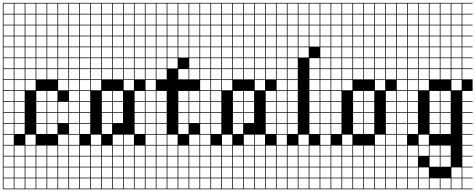

<svg xmlns="http://www.w3.org/2000/svg" viewBox="-20 -1025 3348 1352"><path d="M0 307.7V-1004.8H461.5V-1000H389.4V-927.9H461.5V-923.1H389.4V-851H461.5V-846.2H389.4V-774H461.5V-769.2H389.4V-697.1H461.5V-692.3H389.4V-620.2H461.5V-615.4H389.4V-543.3H461.5V-538.5H389.4V-466.3H461.5V-461.5H389.4V-389.4H461.5V-307.7H389.4V-235.6H461.5V-230.8H389.4V-158.7H461.5V-76.9H389.4V-4.8H461.5V0H389.4V72.1H461.5V76.9H389.4V149H461.5V153.8H389.4V226H461.5V230.8H389.4V302.9H461.5V307.7ZM312.5 -927.9H384.6V-1000H312.5ZM81.7 -927.9H153.8V-1000H81.7ZM235.6 -927.9H307.7V-1000H235.6ZM4.8 -927.9H76.9V-1000H4.8ZM158.7 -927.9H230.8V-1000H158.7ZM312.5 -851H384.6V-923.1H312.5ZM81.7 -851H153.8V-923.1H81.7ZM235.6 -851H307.7V-923.1H235.6ZM4.8 -851H76.9V-923.1H4.8ZM158.7 -851H230.8V-923.1H158.7ZM312.5 -774H384.6V-846.2H312.5ZM81.7 -774H153.8V-846.2H81.7ZM235.6 -774H307.7V-846.2H235.6ZM158.7 -774H230.8V-846.2H158.7ZM4.8 -774H76.9V-846.2H4.8ZM312.5 -697.1H384.6V-769.2H312.5ZM235.6 -697.1H307.7V-769.2H235.6ZM81.7 -697.1H153.8V-769.2H81.7ZM158.7 -697.1H230.8V-769.2H158.7ZM4.8 -697.1H76.9V-769.2H4.8ZM235.6 -620.2H307.7V-692.3H235.6ZM4.8 -620.2H76.9V-692.3H4.8ZM158.7 -620.2H230.8V-692.3H158.7ZM81.7 -620.2H153.8V-692.3H81.7ZM312.5 -620.2H384.6V-692.3H312.5ZM235.6 -543.3H307.7V-615.4H235.6ZM4.8 -543.3H76.9V-615.4H4.8ZM158.7 -543.3H230.8V-615.4H158.7ZM81.7 -543.3H153.8V-615.4H81.7ZM312.5 -543.3H384.6V-615.4H312.5ZM235.6 -466.3H307.7V-538.5H235.6ZM81.7 -466.3H153.8V-538.5H81.7ZM4.8 -466.3H76.9V-538.5H4.8ZM312.5 -466.3H384.6V-538.5H312.5ZM158.7 -466.3H230.8V-538.5H158.7ZM230.8 -461.5H158.7V-389.4H230.8ZM81.7 -389.4H153.8V-461.5H81.7ZM4.8 -389.4H76.9V-461.5H4.8ZM81.7 -312.5H153.8V-384.6H81.7ZM312.5 -312.5H384.6V-384.6H312.5ZM235.6 -312.5H307.7V-384.6H235.6ZM4.8 -312.5H76.9V-384.6H4.8ZM81.7 -235.6H153.8V-307.7H81.7ZM312.5 -235.6H384.6V-307.7H312.5ZM235.6 -235.6H307.7V-307.7H235.6ZM4.8 -235.6H76.9V-307.7H4.8ZM81.7 -158.7H153.8V-230.8H81.7ZM235.6 -158.7H307.7V-230.8H235.6ZM312.5 -158.7H384.6V-230.8H312.5ZM4.8 -158.7H76.9V-230.8H4.8ZM81.7 -81.7H153.8V-153.8H81.7ZM4.8 -81.7H76.9V-153.8H4.8ZM235.6 -81.7H307.7V-153.8H235.6ZM312.5 -81.7H384.6V-153.8H312.5ZM158.7 -4.8H230.8V-76.9H158.7ZM4.8 -4.8H76.9V-76.9H4.8ZM158.7 72.1H230.8V0H158.7ZM4.8 72.1H76.9V0H4.8ZM81.7 72.1H153.8V0H81.7ZM235.6 72.1H307.7V0H235.6ZM312.5 72.1H384.6V0H312.5ZM158.7 149H230.8V76.9H158.7ZM312.5 149H384.6V76.9H312.5ZM81.7 149H153.8V76.9H81.7ZM235.6 149H307.7V76.9H235.6ZM4.8 149H76.9V76.9H4.8ZM312.5 226H384.6V153.8H312.5ZM81.7 226H153.8V153.8H81.7ZM235.6 226H307.7V153.8H235.6ZM158.7 226H230.8V153.8H158.7ZM4.8 226H76.9V153.8H4.8ZM312.5 302.9H384.6V230.8H312.5ZM235.6 302.9H307.7V230.8H235.6ZM158.7 302.9H230.8V230.8H158.7ZM4.8 302.9H76.9V230.8H4.8ZM81.7 302.9H153.8V230.8H81.7Z M461.5 307.7V-1004.8H1000V-1000H927.9V-927.9H1000V-923.1H927.9V-851H1000V-846.2H927.9V-774H1000V-769.2H927.9V-697.1H1000V-692.3H927.9V-620.2H1000V-615.4H927.9V-543.3H1000V-538.5H927.9V-466.3H1000V-384.6H927.9V-312.5H1000V-307.7H927.9V-235.6H1000V-230.8H927.9V-158.7H1000V-153.8H927.9V-81.7H1000V0H927.9V72.1H1000V76.9H927.9V149H1000V153.8H927.9V226H1000V230.8H927.9V302.9H1000V307.7ZM851 -927.9H923.1V-1000H851ZM774 -927.9H846.2V-1000H774ZM697.1 -927.9H769.2V-1000H697.1ZM620.2 -927.9H692.3V-1000H620.2ZM543.3 -927.9H615.4V-1000H543.3ZM466.3 -927.9H538.5V-1000H466.3ZM620.2 -851H692.3V-923.1H620.2ZM774 -851H846.2V-923.1H774ZM543.3 -851H615.4V-923.1H543.3ZM466.3 -851H538.5V-923.1H466.3ZM697.1 -851H769.2V-923.1H697.1ZM851 -851H923.1V-923.1H851ZM774 -774H846.2V-846.2H774ZM543.3 -774H615.4V-846.2H543.3ZM466.3 -774H538.5V-846.2H466.3ZM851 -774H923.1V-846.2H851ZM697.1 -774H769.2V-846.2H697.1ZM620.2 -774H692.3V-846.2H620.2ZM620.2 -697.1H692.3V-769.2H620.2ZM774 -697.1H846.2V-769.2H774ZM466.3 -697.1H538.5V-769.2H466.3ZM851 -697.1H923.1V-769.2H851ZM543.3 -697.1H615.4V-769.2H543.3ZM697.1 -697.1H769.2V-769.2H697.1ZM774 -620.2H846.2V-692.3H774ZM697.1 -620.2H769.2V-692.3H697.1ZM851 -620.2H923.1V-692.3H851ZM466.3 -620.2H538.5V-692.3H466.3ZM543.3 -620.2H615.4V-692.3H543.3ZM620.2 -620.2H692.3V-692.3H620.2ZM543.3 -543.3H615.4V-615.4H543.3ZM466.3 -543.3H538.5V-615.4H466.3ZM851 -543.3H923.1V-615.4H851ZM697.1 -543.3H769.2V-615.4H697.1ZM774 -543.3H846.2V-615.4H774ZM620.2 -543.3H692.3V-615.4H620.2ZM697.1 -466.3H769.2V-538.5H697.1ZM543.3 -466.3H615.4V-538.5H543.3ZM851 -466.3H923.1V-538.5H851ZM466.3 -466.3H538.5V-538.5H466.3ZM774 -466.3H846.2V-538.5H774ZM620.2 -466.3H692.3V-538.5H620.2ZM620.2 -389.4H692.3V-461.5H620.2ZM851 -389.4H923.1V-461.5H851ZM543.3 -389.4H615.4V-461.5H543.3ZM466.3 -389.4H538.5V-461.5H466.3ZM543.3 -312.5H615.4V-384.6H543.3ZM466.3 -312.5H538.5V-384.6H466.3ZM774 -312.5H846.2V-384.6H774ZM697.1 -312.5H769.2V-384.6H697.1ZM466.3 -235.6H538.5V-307.7H466.3ZM697.1 -235.6H769.2V-307.7H697.1ZM774 -235.6H846.2V-307.7H774ZM543.3 -235.6H615.4V-307.7H543.3ZM697.1 -158.7H769.2V-230.8H697.1ZM466.3 -158.7H538.5V-230.8H466.3ZM543.3 -158.7H615.4V-230.8H543.3ZM774 -158.7H846.2V-230.8H774ZM697.1 -81.7H769.2V-153.8H697.1ZM543.3 -81.7H615.4V-153.8H543.3ZM466.3 -81.7H538.5V-153.8H466.3ZM538.5 -76.9H466.3V-4.8H538.5ZM774 -4.8H846.2V-76.9H774ZM620.2 -4.8H692.3V-76.9H620.2ZM851 -4.8H923.1V-76.9H851ZM774 72.1H846.2V0H774ZM697.1 72.1H769.2V0H697.1ZM620.2 72.1H692.3V0H620.2ZM851 72.1H923.1V0H851ZM466.3 72.1H538.5V0H466.3ZM543.3 72.1H615.4V0H543.3ZM774 149H846.2V76.9H774ZM466.3 149H538.5V76.9H466.3ZM620.2 149H692.3V76.9H620.2ZM851 149H923.1V76.9H851ZM543.3 149H615.4V76.9H543.3ZM697.1 149H769.2V76.9H697.1ZM774 226H846.2V153.8H774ZM466.3 226H538.5V153.8H466.3ZM697.1 226H769.2V153.8H697.1ZM851 226H923.1V153.8H851ZM620.2 226H692.3V153.8H620.2ZM543.3 226H615.4V153.8H543.3ZM774 302.9H846.2V230.8H774ZM697.1 302.9H769.2V230.8H697.1ZM466.3 302.9H538.5V230.8H466.3ZM851 302.9H923.1V230.8H851ZM620.2 302.9H692.3V230.8H620.2ZM543.3 302.9H615.4V230.8H543.3Z M1000 307.7V-1004.8H1384.6V-1000H1312.5V-927.9H1384.6V-923.1H1312.5V-851H1384.6V-846.2H1312.5V-774H1384.6V-769.2H1312.5V-697.1H1384.6V-692.3H1312.5V-620.2H1384.6V-615.4H1312.5V-543.3H1384.6V-538.5H1312.5V-466.3H1384.6V-384.6H1312.5V-312.5H1384.6V-307.7H1312.5V-235.6H1384.6V-230.8H1312.5V-158.7H1384.6V-76.9H1312.5V-4.8H1384.6V0H1312.5V72.1H1384.6V76.9H1312.5V149H1384.6V153.8H1312.5V226H1384.6V230.8H1312.5V302.9H1384.6V307.7ZM1235.6 -927.9H1307.7V-1000H1235.6ZM1158.7 -927.9H1230.8V-1000H1158.7ZM1081.7 -927.9H1153.8V-1000H1081.7ZM1004.8 -927.9H1076.9V-1000H1004.8ZM1235.6 -851H1307.7V-923.1H1235.6ZM1158.7 -851H1230.8V-923.1H1158.7ZM1081.7 -851H1153.8V-923.1H1081.7ZM1004.8 -851H1076.9V-923.1H1004.8ZM1235.6 -774H1307.7V-846.2H1235.6ZM1158.7 -774H1230.8V-846.2H1158.7ZM1081.7 -774H1153.8V-846.2H1081.7ZM1004.8 -774H1076.9V-846.2H1004.8ZM1235.6 -697.1H1307.7V-769.2H1235.6ZM1158.7 -697.1H1230.8V-769.2H1158.7ZM1004.8 -697.1H1076.9V-769.2H1004.8ZM1081.7 -697.1H1153.8V-769.2H1081.7ZM1235.6 -620.2H1307.7V-692.3H1235.6ZM1158.7 -620.2H1230.8V-692.3H1158.7ZM1004.8 -620.2H1076.9V-692.3H1004.8ZM1081.7 -620.2H1153.8V-692.3H1081.7ZM1081.7 -543.3H1153.8V-615.4H1081.7ZM1158.7 -543.3H1230.8V-615.4H1158.7ZM1004.8 -543.3H1076.9V-615.4H1004.8ZM1235.6 -466.3H1307.7V-538.5H1235.6ZM1081.7 -466.3H1153.8V-538.5H1081.7ZM1004.8 -466.3H1076.9V-538.5H1004.8ZM1004.8 -389.4H1076.9V-461.5H1004.8ZM1235.6 -312.5H1307.7V-384.6H1235.6ZM1081.7 -312.5H1153.8V-384.6H1081.7ZM1004.8 -312.5H1076.9V-384.6H1004.8ZM1081.7 -235.6H1153.8V-307.7H1081.7ZM1235.6 -235.6H1307.7V-307.7H1235.6ZM1004.8 -235.6H1076.9V-307.7H1004.8ZM1081.7 -158.7H1153.8V-230.8H1081.7ZM1235.6 -158.7H1307.7V-230.8H1235.6ZM1004.8 -158.7H1076.9V-230.8H1004.8ZM1307.7 -153.8H1235.6V-81.7H1307.7ZM1004.8 -81.7H1076.9V-153.8H1004.8ZM1081.7 -81.7H1153.8V-153.8H1081.7ZM1158.7 -4.8H1230.8V-76.9H1158.7ZM1004.8 -4.8H1076.9V-76.9H1004.8ZM1081.7 -4.8H1153.8V-76.9H1081.7ZM1158.7 72.1H1230.8V0H1158.7ZM1235.6 72.1H1307.7V0H1235.6ZM1004.8 72.1H1076.9V0H1004.8ZM1081.7 72.1H1153.8V0H1081.7ZM1158.7 149H1230.8V76.9H1158.7ZM1235.6 149H1307.7V76.9H1235.6ZM1081.7 149H1153.8V76.9H1081.7ZM1004.8 149H1076.9V76.9H1004.8ZM1158.7 226H1230.8V153.8H1158.7ZM1235.6 226H1307.7V153.8H1235.6ZM1081.7 226H1153.8V153.8H1081.7ZM1004.8 226H1076.9V153.8H1004.8ZM1158.7 302.9H1230.8V230.8H1158.7ZM1081.7 302.9H1153.8V230.8H1081.7ZM1235.6 302.9H1307.7V230.8H1235.6ZM1004.8 302.9H1076.9V230.8H1004.8Z M1384.6 307.7V-1004.8H1923.1V-1000H1851V-927.9H1923.1V-923.1H1851V-851H1923.1V-846.2H1851V-774H1923.1V-769.2H1851V-697.1H1923.1V-692.3H1851V-620.2H1923.1V-615.4H1851V-543.3H1923.1V-538.5H1851V-466.3H1923.1V-384.6H1851V-312.5H1923.1V-307.7H1851V-235.6H1923.1V-230.8H1851V-158.7H1923.1V-153.8H1851V-81.7H1923.1V0H1851V72.1H1923.1V76.9H1851V149H1923.1V153.8H1851V226H1923.1V230.8H1851V302.9H1923.1V307.7ZM1774 -927.9H1846.2V-1000H1774ZM1697.1 -927.9H1769.2V-1000H1697.1ZM1620.2 -927.9H1692.3V-1000H1620.2ZM1543.3 -927.9H1615.4V-1000H1543.3ZM1466.3 -927.9H1538.5V-1000H1466.3ZM1389.4 -927.9H1461.5V-1000H1389.4ZM1543.3 -851H1615.4V-923.1H1543.3ZM1697.1 -851H1769.2V-923.1H1697.1ZM1466.3 -851H1538.5V-923.1H1466.3ZM1389.4 -851H1461.5V-923.1H1389.4ZM1620.2 -851H1692.3V-923.1H1620.2ZM1774 -851H1846.2V-923.1H1774ZM1697.1 -774H1769.2V-846.2H1697.1ZM1466.3 -774H1538.5V-846.2H1466.3ZM1389.4 -774H1461.5V-846.2H1389.4ZM1774 -774H1846.2V-846.2H1774ZM1620.2 -774H1692.3V-846.2H1620.2ZM1543.3 -774H1615.4V-846.2H1543.3ZM1543.3 -697.1H1615.4V-769.2H1543.3ZM1697.1 -697.1H1769.2V-769.2H1697.1ZM1389.4 -697.1H1461.5V-769.2H1389.4ZM1774 -697.1H1846.2V-769.2H1774ZM1466.3 -697.1H1538.5V-769.2H1466.3ZM1620.2 -697.1H1692.3V-769.2H1620.2ZM1697.1 -620.2H1769.2V-692.3H1697.1ZM1620.2 -620.2H1692.3V-692.3H1620.2ZM1774 -620.2H1846.2V-692.3H1774ZM1389.4 -620.2H1461.5V-692.3H1389.4ZM1466.3 -620.2H1538.5V-692.3H1466.3ZM1543.3 -620.2H1615.4V-692.3H1543.3ZM1466.3 -543.3H1538.5V-615.4H1466.3ZM1389.4 -543.3H1461.5V-615.4H1389.4ZM1774 -543.3H1846.2V-615.4H1774ZM1620.2 -543.3H1692.3V-615.4H1620.2ZM1697.1 -543.3H1769.2V-615.4H1697.1ZM1543.3 -543.3H1615.4V-615.4H1543.3ZM1620.2 -466.3H1692.3V-538.5H1620.2ZM1466.3 -466.3H1538.5V-538.5H1466.3ZM1774 -466.3H1846.2V-538.5H1774ZM1389.4 -466.3H1461.5V-538.5H1389.4ZM1697.1 -466.3H1769.2V-538.5H1697.1ZM1543.3 -466.3H1615.4V-538.5H1543.3ZM1543.3 -389.4H1615.4V-461.5H1543.3ZM1774 -389.4H1846.2V-461.5H1774ZM1466.3 -389.4H1538.5V-461.5H1466.3ZM1389.4 -389.4H1461.5V-461.5H1389.4ZM1466.3 -312.5H1538.5V-384.6H1466.3ZM1389.4 -312.5H1461.5V-384.6H1389.4ZM1697.1 -312.5H1769.2V-384.6H1697.1ZM1620.2 -312.5H1692.3V-384.6H1620.2ZM1389.4 -235.6H1461.5V-307.7H1389.4ZM1620.2 -235.6H1692.3V-307.7H1620.2ZM1697.1 -235.6H1769.2V-307.7H1697.1ZM1466.3 -235.6H1538.5V-307.7H1466.3ZM1620.2 -158.7H1692.3V-230.8H1620.2ZM1389.4 -158.7H1461.5V-230.8H1389.4ZM1466.3 -158.7H1538.5V-230.8H1466.3ZM1697.1 -158.7H1769.2V-230.8H1697.1ZM1620.2 -81.7H1692.3V-153.8H1620.2ZM1466.3 -81.7H1538.5V-153.8H1466.3ZM1389.4 -81.7H1461.5V-153.8H1389.4ZM1461.5 -76.9H1389.4V-4.8H1461.5ZM1697.1 -4.8H1769.2V-76.9H1697.1ZM1543.3 -4.8H1615.4V-76.9H1543.3ZM1774 -4.8H1846.2V-76.9H1774ZM1697.1 72.1H1769.2V0H1697.1ZM1620.2 72.1H1692.3V0H1620.2ZM1543.3 72.1H1615.4V0H1543.3ZM1774 72.1H1846.2V0H1774ZM1389.4 72.1H1461.5V0H1389.4ZM1466.3 72.1H1538.5V0H1466.3ZM1697.1 149H1769.2V76.9H1697.1ZM1389.4 149H1461.5V76.9H1389.4ZM1543.3 149H1615.4V76.9H1543.3ZM1774 149H1846.2V76.9H1774ZM1466.3 149H1538.5V76.9H1466.3ZM1620.2 149H1692.3V76.9H1620.2ZM1697.1 226H1769.2V153.8H1697.1ZM1389.4 226H1461.5V153.8H1389.4ZM1620.2 226H1692.3V153.8H1620.2ZM1774 226H1846.2V153.8H1774ZM1543.3 226H1615.4V153.8H1543.3ZM1466.3 226H1538.5V153.8H1466.3ZM1697.1 302.9H1769.2V230.8H1697.1ZM1620.2 302.9H1692.3V230.8H1620.2ZM1389.4 302.9H1461.5V230.8H1389.4ZM1774 302.9H1846.2V230.8H1774ZM1543.3 302.9H1615.4V230.8H1543.3ZM1466.3 302.9H1538.5V230.8H1466.3Z M1923.1 307.7V-1004.8H2230.8V-1000H2158.7V-927.9H2230.8V-923.1H2158.7V-851H2230.8V-846.2H2158.7V-774H2230.8V-769.2H2158.7V-697.1H2230.8V-615.4H2158.7V-543.3H2230.8V-538.5H2158.7V-466.3H2230.8V-461.5H2158.7V-389.4H2230.8V-384.6H2158.7V-312.5H2230.8V-307.7H2158.7V-235.6H2230.8V-230.8H2158.7V-158.7H2230.8V-153.8H2158.7V-81.7H2230.8V0H2158.7V72.1H2230.8V76.9H2158.7V149H2230.8V153.8H2158.7V226H2230.8V230.8H2158.7V302.9H2230.8V307.7ZM2081.7 -927.9H2153.8V-1000H2081.7ZM2004.8 -927.9H2076.9V-1000H2004.8ZM1927.9 -927.9H2000V-1000H1927.9ZM2081.7 -851H2153.8V-923.1H2081.7ZM1927.9 -851H2000V-923.1H1927.9ZM2004.8 -851H2076.9V-923.1H2004.8ZM2081.7 -774H2153.8V-846.2H2081.7ZM1927.9 -774H2000V-846.2H1927.9ZM2004.8 -774H2076.9V-846.2H2004.8ZM2081.7 -697.1H2153.8V-769.2H2081.7ZM1927.9 -697.1H2000V-769.2H1927.9ZM2004.8 -697.1H2076.9V-769.2H2004.8ZM2081.7 -620.2H2153.8V-692.3H2081.7ZM1927.9 -620.2H2000V-692.3H1927.9ZM2004.8 -620.2H2076.9V-692.3H2004.8ZM1927.9 -543.3H2000V-615.4H1927.9ZM2004.8 -543.3H2076.9V-615.4H2004.8ZM1927.9 -466.3H2000V-538.5H1927.9ZM2004.8 -466.3H2076.9V-538.5H2004.8ZM1927.9 -389.4H2000V-461.5H1927.9ZM2004.8 -389.4H2076.9V-461.5H2004.8ZM1927.9 -312.5H2000V-384.6H1927.9ZM2004.8 -312.5H2076.9V-384.6H2004.8ZM1927.9 -235.6H2000V-307.7H1927.9ZM2004.8 -235.6H2076.9V-307.7H2004.8ZM1927.9 -158.7H2000V-230.8H1927.9ZM2004.8 -158.7H2076.9V-230.8H2004.8ZM2004.8 -81.7H2076.9V-153.8H2004.8ZM1927.9 -81.7H2000V-153.8H1927.9ZM2081.7 -4.8H2153.8V-76.9H2081.7ZM2000 -76.9H1927.9V-4.8H2000ZM2004.8 72.1H2076.9V0H2004.8ZM2081.7 72.1H2153.8V0H2081.7ZM1927.9 72.1H2000V0H1927.9ZM2004.8 149H2076.9V76.9H2004.8ZM2081.7 149H2153.8V76.9H2081.7ZM1927.9 149H2000V76.9H1927.9ZM2004.8 226H2076.9V153.8H2004.8ZM2081.7 226H2153.8V153.8H2081.7ZM1927.9 226H2000V153.8H1927.9ZM2004.8 302.9H2076.9V230.8H2004.8ZM2081.7 302.9H2153.8V230.8H2081.7ZM1927.9 302.9H2000V230.8H1927.9Z M2230.8 307.7V-1004.8H2769.2V-1000H2697.1V-927.9H2769.2V-923.1H2697.1V-851H2769.2V-846.2H2697.1V-774H2769.2V-769.2H2697.1V-697.1H2769.2V-692.3H2697.1V-620.2H2769.2V-615.4H2697.1V-543.3H2769.2V-538.5H2697.1V-466.3H2769.2V-384.6H2697.1V-312.5H2769.2V-307.7H2697.1V-235.6H2769.2V-230.8H2697.1V-158.7H2769.2V-153.8H2697.1V-81.7H2769.2V-76.9H2697.1V-4.8H2769.2V0H2697.1V72.1H2769.2V76.9H2697.1V149H2769.2V153.8H2697.1V226H2769.2V230.8H2697.1V302.9H2769.2V307.7ZM2620.2 -927.9H2692.3V-1000H2620.2ZM2543.3 -927.9H2615.4V-1000H2543.3ZM2466.3 -927.9H2538.5V-1000H2466.3ZM2389.4 -927.9H2461.5V-1000H2389.4ZM2312.5 -927.9H2384.6V-1000H2312.5ZM2235.6 -927.9H2307.7V-1000H2235.6ZM2389.4 -851H2461.5V-923.1H2389.4ZM2543.3 -851H2615.4V-923.1H2543.3ZM2312.5 -851H2384.6V-923.1H2312.5ZM2235.6 -851H2307.7V-923.1H2235.6ZM2466.3 -851H2538.5V-923.1H2466.3ZM2620.2 -851H2692.3V-923.1H2620.2ZM2543.3 -774H2615.4V-846.2H2543.3ZM2312.5 -774H2384.6V-846.2H2312.5ZM2235.6 -774H2307.7V-846.2H2235.6ZM2620.2 -774H2692.3V-846.2H2620.2ZM2466.3 -774H2538.5V-846.2H2466.3ZM2389.4 -774H2461.5V-846.2H2389.4ZM2389.4 -697.1H2461.5V-769.2H2389.4ZM2543.3 -697.1H2615.4V-769.2H2543.3ZM2235.6 -697.1H2307.7V-769.2H2235.6ZM2620.2 -697.1H2692.3V-769.2H2620.2ZM2312.5 -697.1H2384.6V-769.2H2312.5ZM2466.3 -697.1H2538.5V-769.2H2466.3ZM2543.3 -620.2H2615.4V-692.3H2543.3ZM2466.3 -620.2H2538.5V-692.3H2466.3ZM2620.2 -620.2H2692.3V-692.3H2620.2ZM2235.6 -620.2H2307.7V-692.3H2235.6ZM2312.5 -620.2H2384.6V-692.3H2312.5ZM2389.4 -620.2H2461.5V-692.3H2389.4ZM2312.5 -543.3H2384.6V-615.4H2312.5ZM2235.6 -543.3H2307.7V-615.4H2235.6ZM2620.2 -543.3H2692.3V-615.4H2620.2ZM2466.3 -543.3H2538.5V-615.4H2466.3ZM2543.3 -543.3H2615.4V-615.4H2543.3ZM2389.4 -543.3H2461.5V-615.4H2389.4ZM2466.3 -466.3H2538.5V-538.5H2466.3ZM2312.5 -466.3H2384.6V-538.5H2312.5ZM2620.2 -466.3H2692.3V-538.5H2620.2ZM2235.6 -466.3H2307.7V-538.5H2235.6ZM2543.3 -466.3H2615.4V-538.5H2543.3ZM2389.4 -466.3H2461.5V-538.5H2389.4ZM2389.4 -389.4H2461.5V-461.5H2389.4ZM2620.2 -389.4H2692.3V-461.5H2620.2ZM2312.5 -389.4H2384.6V-461.5H2312.5ZM2235.6 -389.4H2307.7V-461.5H2235.6ZM2312.5 -312.5H2384.6V-384.6H2312.5ZM2235.6 -312.5H2307.7V-384.6H2235.6ZM2543.3 -312.5H2615.4V-384.6H2543.3ZM2466.3 -312.5H2538.5V-384.6H2466.3ZM2235.6 -235.6H2307.7V-307.7H2235.6ZM2466.3 -235.6H2538.5V-307.7H2466.3ZM2543.3 -235.6H2615.4V-307.7H2543.3ZM2312.5 -235.6H2384.6V-307.7H2312.5ZM2466.3 -158.7H2538.5V-230.8H2466.3ZM2235.6 -158.7H2307.7V-230.8H2235.6ZM2312.5 -158.7H2384.6V-230.8H2312.5ZM2543.3 -158.7H2615.4V-230.8H2543.3ZM2466.3 -81.7H2538.5V-153.8H2466.3ZM2312.5 -81.7H2384.6V-153.8H2312.5ZM2235.6 -81.7H2307.7V-153.8H2235.6ZM2543.3 -81.7H2615.4V-153.8H2543.3ZM2307.7 -76.9H2235.6V-4.8H2307.7ZM2389.4 -4.8H2461.5V-76.9H2389.4ZM2620.2 -4.8H2692.3V-76.9H2620.2ZM2543.3 72.1H2615.4V0H2543.3ZM2466.3 72.1H2538.5V0H2466.3ZM2389.4 72.1H2461.5V0H2389.4ZM2620.2 72.1H2692.3V0H2620.2ZM2235.6 72.1H2307.7V0H2235.6ZM2312.5 72.1H2384.6V0H2312.5ZM2543.3 149H2615.4V76.9H2543.3ZM2235.6 149H2307.7V76.9H2235.6ZM2389.4 149H2461.5V76.9H2389.4ZM2620.2 149H2692.3V76.9H2620.2ZM2312.5 149H2384.6V76.9H2312.5ZM2466.3 149H2538.5V76.9H2466.3ZM2235.6 226H2307.7V153.8H2235.6ZM2543.3 226H2615.4V153.8H2543.3ZM2466.3 226H2538.5V153.8H2466.3ZM2620.2 226H2692.3V153.8H2620.2ZM2389.4 226H2461.5V153.8H2389.4ZM2312.5 226H2384.6V153.8H2312.5ZM2543.3 302.9H2615.4V230.8H2543.3ZM2466.3 302.9H2538.5V230.8H2466.3ZM2235.6 302.9H2307.7V230.8H2235.6ZM2620.2 302.9H2692.3V230.8H2620.2ZM2389.4 302.9H2461.5V230.8H2389.4ZM2312.5 302.9H2384.6V230.8H2312.5Z M2769.2 307.7V-1004.8H3307.7V-1000H3235.6V-927.9H3307.7V-923.1H3235.6V-851H3307.7V-846.2H3235.6V-774H3307.7V-769.2H3235.6V-697.1H3307.7V-692.3H3235.6V-620.2H3307.7V-615.4H3235.6V-543.3H3307.7V-538.5H3235.6V-466.3H3307.7V-384.6H3235.6V-312.5H3307.7V-307.7H3235.6V-235.6H3307.7V-230.8H3235.6V-158.7H3307.7V-153.8H3235.6V-81.7H3307.7V-76.9H3235.6V-4.8H3307.7V0H3235.6V72.1H3307.7V76.9H3235.6V149H3307.7V153.8H3235.6V226H3307.7V230.8H3235.6V302.9H3307.7V307.7ZM3158.7 -927.9H3230.8V-1000H3158.7ZM3081.7 -927.9H3153.8V-1000H3081.7ZM3004.8 -927.9H3076.9V-1000H3004.8ZM2927.9 -927.9H3000V-1000H2927.9ZM2851 -927.9H2923.1V-1000H2851ZM2774 -927.9H2846.2V-1000H2774ZM3158.7 -851H3230.8V-923.1H3158.7ZM3081.7 -851H3153.8V-923.1H3081.7ZM3004.8 -851H3076.9V-923.1H3004.8ZM2927.9 -851H3000V-923.1H2927.9ZM2851 -851H2923.1V-923.1H2851ZM2774 -851H2846.2V-923.1H2774ZM3158.7 -774H3230.8V-846.2H3158.7ZM3081.7 -774H3153.8V-846.2H3081.7ZM3004.8 -774H3076.9V-846.2H3004.8ZM2927.9 -774H3000V-846.2H2927.9ZM2774 -774H2846.2V-846.2H2774ZM2851 -774H2923.1V-846.2H2851ZM2927.9 -697.1H3000V-769.2H2927.9ZM3158.7 -697.1H3230.8V-769.2H3158.7ZM3004.8 -697.1H3076.9V-769.2H3004.8ZM2851 -697.1H2923.1V-769.2H2851ZM2774 -697.1H2846.2V-769.2H2774ZM3081.7 -697.1H3153.8V-769.2H3081.7ZM2927.9 -620.2H3000V-692.3H2927.9ZM3004.8 -620.2H3076.9V-692.3H3004.8ZM2851 -620.2H2923.1V-692.3H2851ZM3158.7 -620.2H3230.8V-692.3H3158.7ZM2774 -620.2H2846.2V-692.3H2774ZM3081.7 -620.2H3153.8V-692.3H3081.7ZM3004.8 -543.3H3076.9V-615.4H3004.8ZM2851 -543.3H2923.1V-615.4H2851ZM3158.7 -543.3H3230.8V-615.4H3158.7ZM2927.9 -543.3H3000V-615.4H2927.9ZM3081.7 -543.3H3153.8V-615.4H3081.7ZM2774 -543.3H2846.2V-615.4H2774ZM3004.8 -466.3H3076.9V-538.5H3004.8ZM2851 -466.3H2923.1V-538.5H2851ZM3158.7 -466.3H3230.8V-538.5H3158.7ZM3081.7 -466.3H3153.8V-538.5H3081.7ZM2927.9 -466.3H3000V-538.5H2927.9ZM2774 -466.3H2846.2V-538.5H2774ZM2851 -389.4H2923.1V-461.5H2851ZM3158.7 -389.4H3230.8V-461.5H3158.7ZM2927.9 -389.4H3000V-461.5H2927.9ZM2774 -389.4H2846.2V-461.5H2774ZM3004.8 -312.5H3076.9V-384.6H3004.8ZM3081.7 -312.5H3153.8V-384.6H3081.7ZM2851 -312.5H2923.1V-384.6H2851ZM2774 -312.5H2846.2V-384.6H2774ZM3004.8 -235.6H3076.9V-307.7H3004.8ZM2851 -235.6H2923.1V-307.7H2851ZM2774 -235.6H2846.2V-307.7H2774ZM3081.7 -235.6H3153.8V-307.7H3081.7ZM3004.8 -158.7H3076.9V-230.8H3004.8ZM2851 -158.7H2923.1V-230.8H2851ZM2774 -158.7H2846.2V-230.8H2774ZM3081.7 -158.7H3153.8V-230.8H3081.7ZM2774 -81.7H2846.2V-153.8H2774ZM3004.8 -81.7H3076.9V-153.8H3004.8ZM2851 -81.7H2923.1V-153.8H2851ZM3081.7 -81.7H3153.8V-153.8H3081.7ZM2846.2 -76.9H2774V-4.8H2846.2ZM2927.9 -4.8H3000V-76.9H2927.9ZM3081.7 72.1H3153.8V0H3081.7ZM3004.8 72.1H3076.9V0H3004.8ZM2774 72.1H2846.2V0H2774ZM2927.9 72.1H3000V0H2927.9ZM2851 72.1H2923.1V0H2851ZM3081.7 149H3153.8V76.9H3081.7ZM3004.8 149H3076.9V76.9H3004.8ZM2774 149H2846.2V76.9H2774ZM2851 149H2923.1V76.9H2851ZM2851 226H2923.1V153.8H2851ZM3158.7 226H3230.8V153.8H3158.7ZM2927.9 226H3000V153.8H2927.9ZM2774 226H2846.2V153.8H2774ZM3081.7 302.9H3153.8V230.8H3081.7ZM3004.8 302.9H3076.9V230.8H3004.8ZM3158.7 302.9H3230.8V230.8H3158.7ZM2927.9 302.9H3000V230.8H2927.9ZM2851 302.9H2923.1V230.8H2851ZM2774 302.9H2846.2V230.8H2774Z"/></svg>

Font: Jacquarda Bastarda 9 Charted
Style: Regular
Weight: 400
Designer: Sarah Cadigan-Fried
Version: Version 1.000; ttfautohint (v1.8.4.7-5d5b)